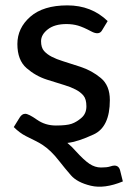

<svg xmlns="http://www.w3.org/2000/svg" viewBox="-20 -536 486 728"><path d="M191.9 -60.1Q232.9 -60.1 251.7 -66.7Q270.5 -73.2 289.1 -89.4Q307.6 -105.5 307.6 -132.8Q307.6 -160.2 296.4 -173.6Q285.2 -187 266.8 -196.5Q248.5 -206.1 225.1 -213.1Q201.7 -220.2 158.4 -233.9Q115.2 -247.6 80.6 -277.8Q45.9 -308.1 45.9 -369.1Q45.9 -429.7 95 -472.7Q144 -515.6 235.4 -515.6Q326.7 -515.6 388.2 -456.1L367.2 -421.4Q356 -400.9 325.9 -417Q295.9 -433.1 275.6 -439Q255.4 -444.8 231.9 -444.8Q187 -444.8 161.4 -424.8Q135.7 -404.8 135.7 -379.9Q135.7 -355.5 147 -342.8Q158.2 -330.1 176.3 -320.8Q194.3 -311.5 218 -304.2Q241.7 -296.9 284.9 -282.7Q328.1 -268.6 362.3 -240.2Q396.5 -211.9 396.5 -156.7Q396.5 -54.7 335.4 -26.4Q274.4 2 235.4 5.9Q252 19.5 265.6 35.2Q298.3 71.3 319.3 85.2Q340.3 99.1 362.8 99.1Q385.3 99.1 396.5 95.5Q407.7 91.8 413.6 91.8Q430.7 91.8 435.5 110.4L445.8 151.9Q376 180.7 324.2 168.2Q272.5 155.8 248.8 128.4Q225.1 101.1 206.5 77.1Q188 53.2 172.6 38.6Q157.2 23.9 142.8 14.4Q128.4 4.9 115.2 -1.5Q102.1 -7.8 78.1 -20Q54.2 -32.2 32.2 -54.2L54.2 -89.8Q63 -104.5 75.7 -104.5Q88.4 -104.5 119.9 -82.3Q151.4 -60.1 191.9 -60.1Z"/></svg>

Font: Lato-Medium
Style: Regular
Weight: 500
Designer: Lukasz Dziedzic
Foundry: tyPoland Lukasz Dziedzic
Version: Version 2.006; 2014-01-15